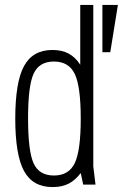

<svg xmlns="http://www.w3.org/2000/svg" viewBox="-20 -750 499 780"><path d="M306 -730V-487Q286 -518 258.5 -532.5Q231 -547 193 -547Q113 -547 77.5 -481.5Q42 -416 42 -268Q42 -121 77.5 -55.5Q113 10 194 10Q232 10 259 -4Q286 -18 308 -47L318 0H368L359 -74V-730ZM308 -268Q308 -139 284 -88Q260 -37 199 -37Q139 -37 116.5 -86.5Q94 -136 94 -270Q94 -401 116.5 -450.5Q139 -500 199 -500Q260 -500 284 -449Q308 -398 308 -268ZM396 -538H428L459 -730H396Z"/></svg>

Font: Secuela Light
Style: Regular
Weight: 300
Designer: Fernando Haro
Foundry: deFharo
Version: Version 1.708